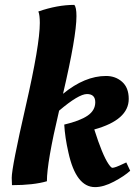

<svg xmlns="http://www.w3.org/2000/svg" viewBox="-20 -754 553 786"><path d="M143 -660Q143 -693 137 -707Q215 -734 284 -734Q293 -725 293 -688Q293 -605 238 -370Q327 -443 414 -443Q453 -443 480 -419Q507 -395 507 -349Q507 -263 366 -224Q399 -120 424 -83Q435 -67 440 -67Q451 -67 486 -84L497 -89L513 -55Q489 -33 446.5 -10.5Q404 12 369 12Q291 12 260 -130Q246 -191 243 -244Q307 -259 338.5 -280.5Q370 -302 370 -335.5Q370 -369 336 -369Q302 -369 222 -301Q172 -90 172 -12Q117 4 29 4Q28 -13 28 -26Q28 -69 85.5 -320Q143 -571 143 -660Z"/></svg>

Font: Oleo Script Swash Caps
Style: Regular
Weight: 400
Designer: Soytutype
Foundry: Soytutype
Version: Version 1.002